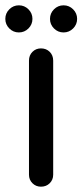

<svg xmlns="http://www.w3.org/2000/svg" viewBox="-30 -697 310 722"><path d="M124 5Q105 5 92 -8Q79 -21 79 -40V-469Q79 -489 92 -502Q105 -515 124 -515Q144 -515 157 -502Q170 -489 170 -469V-40Q170 -21 157 -8Q144 5 124 5ZM209 -575Q188 -575 173 -590Q158 -605 158 -626Q158 -647 173 -662Q188 -677 209 -677Q230 -677 245 -662Q260 -647 260 -626Q260 -605 245 -590Q230 -575 209 -575ZM41 -575Q20 -575 5 -590Q-10 -605 -10 -626Q-10 -647 5 -662Q20 -677 41 -677Q62 -677 77 -662Q92 -647 92 -626Q92 -605 77 -590Q62 -575 41 -575Z"/></svg>

Font: Varela Round
Style: Regular
Weight: 400
Designer: Joe Prince, Avraham Cornfeld
Foundry: Joe Prince, Avraham Cornfeld
Version: Version 3.010; ttfautohint (v1.8.4.7-5d5b)